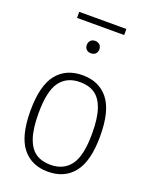

<svg xmlns="http://www.w3.org/2000/svg" viewBox="-160 -950 818 1043"><g transform="rotate(20 249.0 -429.0)"><path d="M47.5 -270Q47.5 -415 100.2 -481.8Q153 -548.5 249 -548.5Q345 -548.5 398 -481.8Q451 -415 451 -270Q451 -125.5 398 -58.2Q345 9 249 9Q153.5 9 100.5 -58Q47.5 -125 47.5 -270ZM405 -268.5Q405 -358 386.2 -410.8Q367.5 -463.5 333.2 -486Q299 -508.5 249 -508.5Q173 -508.5 133.2 -454.8Q93.5 -401 93.5 -272Q93.5 -182.5 112 -129.5Q130.5 -76.5 164.8 -53.8Q199 -31 249 -31Q325 -31 365 -85.2Q405 -139.5 405 -268.5ZM213 -711Q213 -727 222.8 -737Q232.5 -747 249 -747Q265.5 -747 275.5 -737Q285.5 -727 285.5 -711Q285.5 -694.5 275.5 -685Q265.5 -675.5 249 -675.5Q232.5 -675.5 222.8 -685Q213 -694.5 213 -711ZM113 -830.5V-865.5H385.5V-830.5Z"/></g></svg>

Font: Encode Sans Semi Condensed ExLight
Style: Regular
Weight: 275
Width: 4
Designer: Multiple Designers
Foundry: Impallari Type
Version: Version 2.000